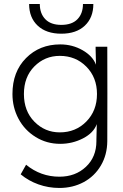

<svg xmlns="http://www.w3.org/2000/svg" viewBox="-20 -703 610 956"><path d="M277.8 -43.9Q356.9 -43.9 409.9 -97.9Q462.9 -151.9 462.9 -234.9Q462.9 -317.4 409.9 -371.1Q356.9 -424.8 277.8 -424.8Q203.1 -424.8 151.1 -372.3Q99.1 -319.8 99.1 -234.9Q99.1 -149.9 151.4 -96.9Q203.6 -43.9 277.8 -43.9ZM42 -234.9Q42 -345.7 109.6 -413.8Q177.2 -481.9 279.8 -481.9Q340.3 -481.9 390.9 -453.1Q441.4 -424.3 458 -380.9L456.1 -458V-470.2H514.2Q515.1 -235.4 514.2 0Q513.7 67.9 482.2 121.3Q450.7 174.8 396.5 203.9Q342.3 232.9 275.9 232.9Q221.2 232.9 171.4 215.1Q121.6 197.3 83 165L109.9 117.2Q182.6 176.8 275.9 176.8Q355.5 176.8 407.7 127.7Q460 78.6 460 0V-7.8L461.9 -85Q445.8 -41 393.1 -13.9Q340.3 13.2 279.8 13.2Q212.4 13.2 157.5 -20.8Q102.5 -54.7 72.3 -111.3Q42 -168 42 -234.9ZM125 -683.1H178.2Q178.2 -635.7 205.6 -607.4Q232.9 -579.1 285.2 -579.1Q338.4 -579.1 365.7 -607.4Q393.1 -635.7 393.1 -683.1H444.8Q444.8 -615.2 402.3 -575.2Q359.9 -535.2 285.2 -535.2Q210.4 -535.2 167.7 -575.2Q125 -615.2 125 -683.1Z"/></svg>

Font: Kreadon Light
Style: Regular
Weight: 300
Designer: kohakuno
Foundry: StudioGnu
Version: Version 1.000;Glyphs 3.1.2 (3151)